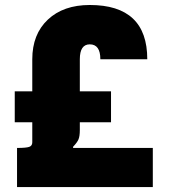

<svg xmlns="http://www.w3.org/2000/svg" viewBox="-20 -761 688 781"><path d="M40 -263.7V-389.6H111.3V-520Q111.3 -621.6 174.6 -681.2Q237.8 -740.7 345.2 -740.7Q579.1 -740.7 579.1 -520H388.2Q388.2 -580.6 345.2 -580.6Q304.7 -580.6 304.7 -520V-389.6H431.6V-263.7H304.7V-231.9Q304.7 -207 299.3 -194.1Q293.9 -181.2 277.3 -164.1V-159.2H601.6V0H49.3V-159.2Q86.4 -159.2 98.9 -163.6Q111.3 -168 111.3 -182.1V-263.7Z"/></svg>

Font: Estedad-FD Black
Style: Regular
Weight: 900
Designer: Amin Abedi
Version: Version 7.3